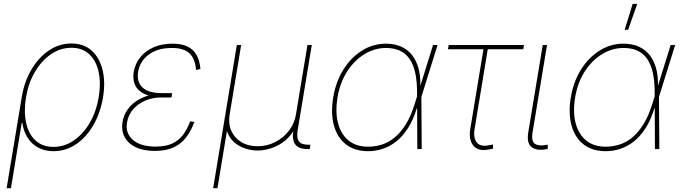

<svg xmlns="http://www.w3.org/2000/svg" viewBox="-20 -777 3549 1001"><path d="M14.6 204.1 93.3 -270Q106.4 -350.6 143.6 -413.8Q180.7 -477.1 234.6 -513.7Q288.6 -550.3 352.1 -550.3Q416 -550.3 457.3 -513.7Q498.5 -477.1 514.4 -413.6Q530.3 -350.1 517.1 -270Q503.9 -189.5 467.3 -125.7Q430.7 -62 377 -25.4Q323.2 11.2 258.8 11.2Q214.4 11.2 180.2 -6.8Q146 -24.9 124.5 -58.3Q103 -91.8 96.2 -136.7H93.3L37.1 204.1ZM258.8 -11.2Q316.4 -11.2 365.5 -45.2Q414.6 -79.1 448.5 -137.7Q482.4 -196.3 494.6 -270Q506.8 -343.8 494.1 -402.1Q481.4 -460.4 445.6 -494.1Q409.7 -527.8 352.1 -527.8Q294.4 -527.8 245.4 -494.1Q196.3 -460.4 162.1 -402.1Q127.9 -343.8 115.7 -270Q103.5 -196.3 116 -137.7Q128.4 -79.1 164.6 -45.2Q200.7 -11.2 258.8 -11.2Z M787.6 9.8Q727.1 9.8 687 -9.8Q647 -29.3 629.4 -63Q611.8 -96.7 618.7 -140.1Q624.5 -175.8 643.8 -203.9Q663.1 -231.9 692.6 -251.2Q722.2 -270.5 759.5 -280.8Q796.9 -291 839.4 -291H877.4L874 -269H821.3Q777.3 -269 739 -253.2Q700.7 -237.3 674.8 -208Q648.9 -178.7 642.1 -138.2Q632.8 -82.5 673.1 -47.6Q713.4 -12.7 791 -12.7Q843.8 -12.7 878.2 -28.8Q912.6 -44.9 934.6 -74.5Q956.5 -104 971.7 -144.5L993.2 -141.1Q977.1 -96.2 951.4 -62Q925.8 -27.8 885.7 -9Q845.7 9.8 787.6 9.8ZM835.4 -269Q791.5 -269 759.3 -277.8Q727.1 -286.6 707.3 -303.5Q687.5 -320.3 679.9 -345.2Q672.4 -370.1 677.2 -402.3Q685.1 -446.8 712.2 -479.7Q739.3 -512.7 782 -531Q824.7 -549.3 879.4 -549.3Q927.2 -549.3 958 -534.2Q988.8 -519 1005.1 -489.7Q1021.5 -460.4 1024.9 -417.5L1002 -412.1Q997.6 -471.2 967.8 -499Q938 -526.9 876 -526.9Q803.7 -526.9 757.3 -493.7Q710.9 -460.4 700.2 -404.3Q691.4 -350.6 722.9 -321Q754.4 -291.5 824.7 -291.5H877.4L874 -269Z M1091.3 204.1 1214.8 -542.5H1237.3L1177.2 -179.7Q1169.4 -132.8 1185.8 -95.5Q1202.1 -58.1 1237.8 -36.4Q1273.4 -14.6 1322.8 -14.6Q1372.6 -14.6 1415 -36.4Q1457.5 -58.1 1486.3 -95.5Q1515.1 -132.8 1522.9 -179.7L1583 -542.5H1605.5L1531.7 -96.7Q1525.4 -56.6 1538.6 -39.6Q1551.8 -22.5 1586.9 -22.5H1598.6L1594.7 0H1583Q1538.1 0 1519.8 -23.4Q1501.5 -46.9 1509.3 -96.7L1522.9 -179.7H1540.5Q1531.7 -127.9 1508.5 -92Q1485.4 -56.2 1453.6 -34.2Q1421.9 -12.2 1387.5 -2.2Q1353 7.8 1322.8 7.8Q1292.5 7.8 1260.3 -2.2Q1228 -12.2 1202.1 -34.2Q1176.3 -56.2 1163.6 -92Q1150.9 -127.9 1159.7 -179.7H1177.2L1113.8 204.1Z M1898.9 11.2Q1829.1 11.2 1783.7 -24.2Q1738.3 -59.6 1720.9 -123.3Q1703.6 -187 1717.3 -270Q1731 -351.6 1770.5 -414.6Q1810.1 -477.5 1867.4 -513.4Q1924.8 -549.3 1991.7 -549.3Q2036.1 -549.3 2070.3 -534.4Q2104.5 -519.5 2127.4 -491Q2150.4 -462.4 2161.6 -421.6Q2172.9 -380.9 2171.4 -328.6H2177.2L2176.8 -272.9L2178.7 0H2155.8L2154.3 -301.3Q2153.8 -357.4 2144.3 -399.7Q2134.8 -441.9 2115 -470.2Q2095.2 -498.5 2064.9 -512.7Q2034.7 -526.9 1992.2 -526.9Q1932.1 -526.9 1878.9 -493.9Q1825.7 -460.9 1789.1 -403.1Q1752.4 -345.2 1739.7 -270Q1727.1 -193.4 1742.2 -135.3Q1757.3 -77.1 1797.1 -44.7Q1836.9 -12.2 1898.9 -12.2Q1935.5 -12.2 1970.7 -23.2Q2005.9 -34.2 2037.6 -60.3Q2069.3 -86.4 2096.2 -129.6Q2123 -172.9 2142.6 -236.8L2237.8 -542.5H2261.2L2176.3 -270L2159.2 -213.4H2153.3Q2134.3 -150.9 2106.4 -107.9Q2078.6 -64.9 2044.7 -38.6Q2010.7 -12.2 1973.6 -0.5Q1936.5 11.2 1898.9 11.2Z M2529.8 2Q2474.1 13.7 2448.5 -17.1Q2422.9 -47.9 2431.6 -103.5L2500.5 -520H2315.4L2319.3 -542.5H2711.9L2708 -520H2522.9L2454.1 -103.5Q2446.8 -55.7 2466.8 -33Q2486.8 -10.3 2530.3 -20Q2534.7 -20.5 2539.8 -21.7Q2544.9 -22.9 2549.8 -23.9L2550.8 -2Q2545.4 -1 2540.3 0.2Q2535.2 1.5 2529.8 2Z M2827.6 1Q2778.3 10.3 2751.7 -10Q2725.1 -30.3 2733.9 -85.4L2809.6 -542.5H2832L2756.3 -85.4Q2749 -39.1 2770 -26.4Q2791 -13.7 2830.1 -22Q2833.5 -22.9 2832.8 -22.7Q2832 -22.5 2835 -22.9L2836.4 -1.5Q2834.5 -1 2832.3 -0.5Q2830.1 0 2827.6 1Z M3137.7 11.2Q3067.9 11.2 3022.5 -24.2Q2977.1 -59.6 2959.7 -123.3Q2942.4 -187 2956.1 -270Q2969.7 -351.6 3009.3 -414.6Q3048.8 -477.5 3106.2 -513.4Q3163.6 -549.3 3230.5 -549.3Q3274.9 -549.3 3309.1 -534.4Q3343.3 -519.5 3366.2 -491Q3389.2 -462.4 3400.4 -421.6Q3411.6 -380.9 3410.2 -328.6H3416L3415.5 -272.9L3417.5 0H3394.5L3393.1 -301.3Q3392.6 -357.4 3383.1 -399.7Q3373.5 -441.9 3353.8 -470.2Q3334 -498.5 3303.7 -512.7Q3273.4 -526.9 3231 -526.9Q3170.9 -526.9 3117.7 -493.9Q3064.5 -460.9 3027.8 -403.1Q2991.2 -345.2 2978.5 -270Q2965.8 -193.4 2981 -135.3Q2996.1 -77.1 3035.9 -44.7Q3075.7 -12.2 3137.7 -12.2Q3174.3 -12.2 3209.5 -23.2Q3244.6 -34.2 3276.4 -60.3Q3308.1 -86.4 3335 -129.6Q3361.8 -172.9 3381.3 -236.8L3476.6 -542.5H3500L3415 -270L3397.9 -213.4H3392.1Q3373 -150.9 3345.2 -107.9Q3317.4 -64.9 3283.4 -38.6Q3249.5 -12.2 3212.4 -0.5Q3175.3 11.2 3137.7 11.2ZM3236.8 -621.6 3278.3 -756.8H3302.2L3254.9 -621.6Z"/></svg>

Font: Inter 16pt Thin
Style: Italic
Weight: 250
Italic angle: -9.3988°
Version: Version 4.001;git-66647c0bb